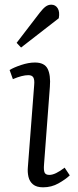

<svg xmlns="http://www.w3.org/2000/svg" viewBox="-20 -786 334 820"><path d="M126 -423Q128 -445 122.5 -455Q117 -465 101 -465Q75 -465 35 -448L21 -487Q39 -498 70.5 -508.5Q102 -519 129 -519Q170 -519 183.5 -492Q197 -465 193 -415L168 -83Q166 -59 170.5 -49Q175 -39 191 -39Q216 -39 256 -70L278 -37Q260 -20 230 -3Q200 14 164 14Q136 14 121 1.5Q106 -11 101.5 -31Q97 -51 99 -72ZM150 -732Q164 -750 175 -758Q186 -766 199 -766Q217 -766 226.5 -750.5Q236 -735 231 -708L70 -583L51 -603Z"/></svg>

Font: Literata 12pt Light
Style: Italic
Weight: 300
Italic angle: -2°
Designer: Latin by Veronika Burian and Jose Scaglione. Greek by Irene Vlachou. Cyrillic by Vera Evstafieva
Foundry: TypeTogether
Version: Version 3.002